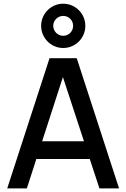

<svg xmlns="http://www.w3.org/2000/svg" viewBox="-20 -1042 698 1062"><path d="M329.5 -776.5C397.5 -776.5 452 -831.5 452 -899C452 -966.5 397.5 -1021.5 329.5 -1021.5C262.5 -1021.5 207.5 -966.5 207.5 -899C207.5 -831.5 262.5 -776.5 329.5 -776.5ZM329.5 -844C299.5 -844 274.5 -869 274.5 -899C274.5 -929.5 299.5 -954 329.5 -954C360.5 -954 384.5 -929.5 384.5 -899C384.5 -869 360.5 -844 329.5 -844ZM128.5 0 181 -162.5H476.5L530 0H638.5L404.5 -720H254L20 0ZM213 -260.5 328 -615.5 444.5 -260.5Z"/></svg>

Font: Manrope SemiBold
Style: Regular
Weight: 600
Designer: Mikhail Sharanda
Foundry: Mikhail Sharanda
Version: Version 4.505